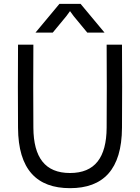

<svg xmlns="http://www.w3.org/2000/svg" viewBox="-20 -966 730 1001"><path d="M154 -733H74C73 -529 73 -494 74 -300C75 -82 172 15 345 15C518 15 615 -82 616 -300C617 -494 617 -529 616 -733H536C537 -529 537 -494 536 -300C535 -145 475 -64 345 -64C215 -64 155 -145 154 -300C153 -494 153 -529 154 -733ZM165 -796H255L326 -882L345 -908L364 -882L435 -796H525L400 -946H290Z"/></svg>

Font: Kreadon Medium
Style: Regular
Weight: 500
Designer: kohakuno
Foundry: StudioGnu
Version: Version 1.000;Glyphs 3.1.2 (3151)